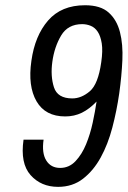

<svg xmlns="http://www.w3.org/2000/svg" viewBox="-20 -717 497 747"><path d="M373.9 -474.9Q362 -389.6 329.4 -361.9Q296.7 -334.1 261.3 -334.1Q203.7 -334.1 189.8 -377.7Q175.9 -421.3 183.7 -477.1Q191.6 -534.6 217.9 -578.9Q244.3 -623.1 299.7 -623.1Q316.9 -623.1 333.1 -616.5Q349.4 -609.9 360.4 -593.2Q371.3 -576.6 375.9 -548.1Q380.4 -519.6 373.9 -474.9ZM71.6 -173.7Q58.3 -81.6 98.9 -35.8Q139.6 10 206.1 10Q262.3 10 303 -21.6Q343.7 -53.1 371.8 -104.3Q399.9 -155.4 417 -220.5Q434.1 -285.6 443.9 -353.6Q453.3 -421 456.1 -482.8Q458.9 -544.6 446.7 -592.1Q434.6 -639.7 402.9 -668.1Q371.3 -696.6 310.9 -696.6Q218.7 -696.6 167.1 -637.2Q115.6 -577.9 102.1 -480.1Q87.9 -381.9 122.1 -322.9Q156.3 -264 233.7 -264Q269 -264 298.5 -278.4Q328 -292.9 355.7 -321.9Q350.4 -284.9 340.7 -239.9Q331 -194.9 314.9 -155.8Q298.9 -116.7 274 -90.2Q249.1 -63.7 214.1 -63.7Q178 -63.7 160 -92.6Q142 -121.4 149.6 -173.7Z"/></svg>

Font: Secuela ExtLt
Style: Italic
Weight: 200
Italic angle: -8°
Designer: Fernando Haro
Foundry: deFharo
Version: Version 1.704